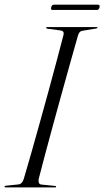

<svg xmlns="http://www.w3.org/2000/svg" viewBox="-24 -818 455 838"><path d="M145 -37.5Q143 -28 145.5 -20.8Q148 -13.5 156.5 -12.5L216 -6.5Q221 -6.5 221 -3.5Q221 0 217 0H1Q-4 0 -4 -3Q-4 -7 2 -7.5L56 -13Q72.5 -14.5 79.5 -36.5Q93 -81.5 111 -144.8Q129 -208 149 -280Q169 -352 188.8 -424Q208.5 -496 225.2 -559.2Q242 -622.5 253.5 -667Q256.5 -683 241 -685L184 -692.5Q177.5 -693.5 177.5 -697Q177.5 -700 182 -700H398Q401.5 -700 401.5 -697.5Q401.5 -694.5 395 -693.5L335 -683.5Q322 -682 316.5 -663.5Q303.5 -618.5 285.8 -555Q268 -491.5 248 -419.5Q228 -347.5 208.5 -276Q189 -204.5 172.5 -142.5Q156 -80.5 145 -37.5ZM199.5 -786Q202 -797.5 211 -797.5H404Q413 -797.5 410.5 -786Q407.5 -774.5 398.5 -774.5H205.5Q196 -774.5 199.5 -786Z"/></svg>

Font: Fraunces 144pt Light
Style: Italic
Weight: 300
Italic angle: -16°
Version: Version 1.000;[0bf87f6ff]